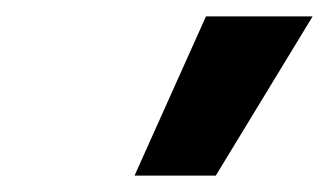

<svg xmlns="http://www.w3.org/2000/svg" viewBox="-20 -809 401 234"><path d="M144 -595 231 -789H361L243 -595Z"/></svg>

Font: Georama Condensed
Style: Bold Italic
Weight: 700
Width: 3
Italic angle: -9°
Designer: Jean-Baptiste Levee
Foundry: Production Type
Version: Version 1.000